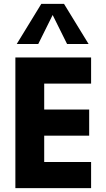

<svg xmlns="http://www.w3.org/2000/svg" viewBox="-20 -979 554 999"><path d="M313 -959 441 -750H329L254 -901L179 -750H67L195 -959ZM454 -136V0H60V-680H454V-544H210V-409H444V-273H210V-136Z"/></svg>

Font: Puffins on Iceburgs(2)
Style: on-Iceburgs-Bold
Weight: 700
Version: Version 1.0